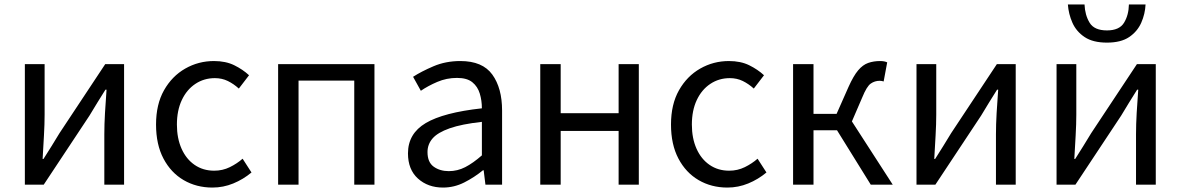

<svg xmlns="http://www.w3.org/2000/svg" viewBox="-20 -832 5319 865"><path d="M92 0V-543H181V-316Q181 -273 178 -221Q175 -169 172 -116H176Q192 -141 212.5 -174Q233 -207 248 -232L454 -543H539V0H450V-227Q450 -271 453 -323Q456 -375 460 -428H455Q439 -403 418.5 -369.5Q398 -336 383 -311L177 0Z M937 13Q865 13 807.5 -20.5Q750 -54 716.5 -117.5Q683 -181 683 -271Q683 -362 719 -425.5Q755 -489 814.5 -523Q874 -557 944 -557Q997 -557 1035.5 -538Q1074 -519 1102 -493L1056 -433Q1033 -454 1006.5 -467Q980 -480 948 -480Q899 -480 860 -454Q821 -428 799 -381Q777 -334 777 -271Q777 -209 798 -162Q819 -115 857 -89Q895 -63 945 -63Q983 -63 1015.5 -79Q1048 -95 1073 -117L1113 -55Q1076 -24 1031 -5.5Q986 13 937 13Z M1233 0V-543H1667V0H1576V-469H1325V0Z M1976 13Q1908 13 1863 -27.5Q1818 -68 1818 -141Q1818 -230 1898 -277.5Q1978 -325 2151 -344Q2151 -379 2141.5 -410.5Q2132 -442 2108 -461.5Q2084 -481 2039 -481Q1992 -481 1950 -463Q1908 -445 1876 -423L1841 -486Q1878 -510 1933 -533.5Q1988 -557 2054 -557Q2154 -557 2198 -496Q2242 -435 2242 -334V0H2167L2159 -65H2156Q2117 -33 2071.5 -10Q2026 13 1976 13ZM2002 -61Q2041 -61 2076 -79Q2111 -97 2151 -132V-283Q2060 -273 2006 -254Q1952 -235 1929 -208.5Q1906 -182 1906 -147Q1906 -101 1934 -81Q1962 -61 2002 -61Z M2414 0V-543H2506V-322H2767V-543H2858V0H2767V-242H2506V0Z M3257 13Q3185 13 3127.5 -20.5Q3070 -54 3036.5 -117.5Q3003 -181 3003 -271Q3003 -362 3039 -425.5Q3075 -489 3134.5 -523Q3194 -557 3264 -557Q3317 -557 3355.5 -538Q3394 -519 3422 -493L3376 -433Q3353 -454 3326.5 -467Q3300 -480 3268 -480Q3219 -480 3180 -454Q3141 -428 3119 -381Q3097 -334 3097 -271Q3097 -209 3118 -162Q3139 -115 3177 -89Q3215 -63 3265 -63Q3303 -63 3335.5 -79Q3368 -95 3393 -117L3433 -55Q3396 -24 3351 -5.5Q3306 13 3257 13Z M3553 0V-543H3645V-319H3749L3803 -441Q3825 -490 3846 -515Q3867 -540 3891.5 -548.5Q3916 -557 3945 -557Q3965 -557 3977 -551L3961 -465Q3952 -468 3943 -468Q3921 -468 3903 -455.5Q3885 -443 3865 -394L3818 -285L4002 0H3903L3751 -245H3645V0Z M4109 0V-543H4198V-316Q4198 -273 4195 -221Q4192 -169 4189 -116H4193Q4209 -141 4229.5 -174Q4250 -207 4265 -232L4471 -543H4556V0H4467V-227Q4467 -271 4470 -323Q4473 -375 4477 -428H4472Q4456 -403 4435.5 -369.5Q4415 -336 4400 -311L4194 0Z M4740 0V-543H4829V-316Q4829 -273 4826 -221Q4823 -169 4820 -116H4824Q4840 -141 4860.5 -174Q4881 -207 4896 -232L5102 -543H5187V0H5098V-227Q5098 -271 5101 -323Q5104 -375 5108 -428H5103Q5087 -403 5066.5 -369.5Q5046 -336 5031 -311L4825 0ZM4967 -640Q4904 -640 4866.5 -665Q4829 -690 4811.5 -729.5Q4794 -769 4791 -812H4866Q4868 -764 4889 -729.5Q4910 -695 4967 -695Q5023 -695 5044 -729.5Q5065 -764 5066 -812H5141Q5139 -769 5121.5 -729.5Q5104 -690 5067 -665Q5030 -640 4967 -640Z"/></svg>

Font: Chocolate Classical Sans
Style: Regular
Weight: 400
Designer: 田海東、宇文滿月
Foundry: Moonlit Owen
Version: Version 1.001